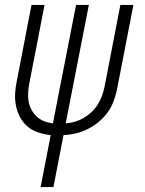

<svg xmlns="http://www.w3.org/2000/svg" viewBox="-20 -550 590 780"><path d="M145 210 186 -1Q160 -4 135.5 -12Q111 -20 92.5 -35.5Q74 -51 62 -73Q50 -95 45 -120Q40 -145 41.5 -171.5Q43 -198 49 -225L108 -530H161L100 -216Q96 -196 94.5 -176.5Q93 -157 96 -139Q99 -121 107.5 -105Q116 -89 128.5 -77Q141 -65 158.5 -58Q176 -51 195 -49L289 -530H341L247 -49Q266 -50 284.5 -55.5Q303 -61 319.5 -70.5Q336 -80 351 -94Q366 -108 376.5 -124.5Q387 -141 393.5 -158.5Q400 -176 404 -194L469 -530H522L455 -185Q450 -161 441 -137.5Q432 -114 416.5 -92.5Q401 -71 380 -54Q359 -37 336 -25.5Q313 -14 287.5 -8Q262 -2 238 -1L197 210Z"/></svg>

Font: Lode Dark Term
Style: Italic
Weight: 400
Italic angle: -11°
Monospace: yes
Designer: Belleve Invis
Foundry: Belleve Invis
Version: Version 29.2.0